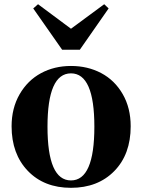

<svg xmlns="http://www.w3.org/2000/svg" viewBox="-20 -877 677 914"><path d="M359.9 -640.1H275.9L138.2 -836.9L161.1 -856.9L317.9 -740.2L476.1 -856.9L497.1 -836.9ZM317.9 -563Q397.5 -563 461.7 -529.1Q525.9 -495.1 564 -429.2Q602.1 -363.3 602.1 -275.9Q602.1 -142.1 523.9 -62.5Q445.8 17.1 317.9 17.1Q189.9 17.1 112.5 -63.5Q35.2 -144 35.2 -275.9Q35.2 -361.8 73.2 -428Q111.3 -494.1 175 -528.6Q238.8 -563 317.9 -563ZM317.9 -18.1Q429.2 -18.1 429.2 -273.9Q429.2 -527.8 317.9 -527.8Q206.1 -527.8 206.1 -273.9Q206.1 -18.1 317.9 -18.1Z"/></svg>

Font: Noto Serif JP Black
Style: Regular
Weight: 900
Designer: Ryoko NISHIZUKA  (kana & ideographs); Frank Grießhammer (Latin, Greek & Cyrillic); Wenlong ZHANG  (bopomofo); Sandoll Co
Foundry: Adobe Systems Incorporated
Version: Version 1.001;PS 1.001;hotconv 16.6.54;makeotf.lib2.5.65590